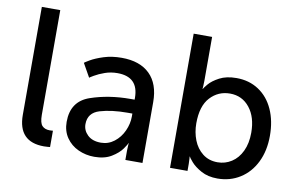

<svg xmlns="http://www.w3.org/2000/svg" viewBox="-75 -845 1543 995"><g transform="rotate(10 696.5 -347.0)"><path d="M167 -706V-155Q167 -113 181 -98Q195 -83 221 -83Q227 -83 232 -83.5Q237 -84 238 -84V2Q235 2 226.5 3Q218 4 206 4Q70 4 70 -138V-706Z M605 -316H627V-325Q627 -436 516 -436Q481 -436 450 -425Q419 -414 397 -401Q375 -388 375 -387L335 -458Q335 -460 361.5 -475.5Q388 -491 430 -504.5Q472 -518 524 -518Q620 -518 672 -467Q724 -416 724 -320V0H634V-48Q634 -64 635 -74.5Q636 -85 636 -88H634Q634 -83 616 -57.5Q598 -32 562 -10Q526 12 472 12Q427 12 387.5 -6Q348 -24 324 -59Q300 -94 300 -142Q300 -250 395.5 -283Q491 -316 605 -316ZM493 -66Q532 -66 563 -90Q594 -114 611 -151.5Q628 -189 628 -227V-243H603Q519 -243 458.5 -225Q398 -207 398 -147Q398 -114 423 -90Q448 -66 493 -66Z M966 -706V-475Q966 -458 965 -446.5Q964 -435 964 -432H966Q966 -436 984.5 -458Q1003 -480 1039 -499Q1075 -518 1128 -518Q1195 -518 1245.5 -484.5Q1296 -451 1323 -391Q1350 -331 1350 -253Q1350 -174 1320.5 -114Q1291 -54 1238.5 -21Q1186 12 1120 12Q1070 12 1034.5 -7.5Q999 -27 980 -49Q961 -71 961 -75H959Q959 -72 960 -62Q961 -52 961 -37V0H869V-706ZM1106 -71Q1146 -71 1179.5 -92.5Q1213 -114 1232.5 -155Q1252 -196 1252 -252Q1252 -334 1212.5 -383.5Q1173 -433 1109 -433Q1047 -433 1005 -387.5Q963 -342 963 -251Q963 -204 979 -163Q995 -122 1027.5 -96.5Q1060 -71 1106 -71Z"/></g></svg>

Font: Museo Sans Medium
Style: Regular
Weight: 500
Designer: Jos Buivenga
Foundry: Jos Buivenga & Rosetta Type Foundry (extension, remastering)
Version: Version 3.600;PS 1.000;hotconv 1.0.88;makeotf.lib2.5.647800;